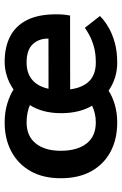

<svg xmlns="http://www.w3.org/2000/svg" viewBox="129 -627 518 816"><g transform="rotate(-90 388.0 -219.0)"><path d="M728 -53.2Q727.2 -51.8 714.4 -40.6Q701.5 -29.5 677.1 -15.4Q652.8 -1.2 615.8 9.5Q578.8 20.2 529.2 20.2Q464.2 20.2 410.5 -16.5Q385.8 -0.2 351 10Q316.2 20.2 275.2 20.2Q205.2 20.2 152 -7.8Q98.8 -35.8 68.6 -89.4Q38.5 -143 38.5 -220Q38.5 -295.5 69 -348.8Q99.5 -402 152.8 -430.1Q206 -458.2 275.2 -458.2Q319.5 -458.2 355.9 -447Q392.2 -435.8 415.8 -420.5Q443 -439.5 473 -448.9Q503 -458.2 533 -458.2Q595.5 -458.2 640.8 -435.1Q686 -412 710.6 -363.6Q735.2 -315.2 735.2 -239.5Q735.2 -218 733.6 -203.8Q732 -189.5 730 -180.2L416.2 -179.8Q423.2 -127 451.1 -98.9Q479 -70.8 530.2 -70.8Q570.2 -70.8 599.5 -79.5Q628.8 -88.2 648.4 -99.1Q668 -110 677.8 -117.5ZM276.2 -365Q217.5 -365 186.4 -326.1Q155.2 -287.2 155.2 -220.2Q155.2 -150.2 185.8 -110.5Q216.2 -70.8 276.2 -70.8Q295.2 -70.8 313.6 -75Q332 -79.2 346.8 -86.8Q332.2 -110.2 323.6 -143.9Q315 -177.5 315 -218.5Q315 -259.2 324.2 -293.1Q333.5 -327 349.5 -350.8Q335.5 -357.2 316.4 -361.1Q297.2 -365 276.2 -365ZM632 -272Q632.5 -313.2 607.9 -339.1Q583.2 -365 530.2 -365Q484.8 -365 456.6 -341Q428.5 -317 418.8 -271.8Z"/></g></svg>

Font: Podkova VF Beta
Style: Regular
Weight: 400
Designer: Ilya Yudin
Foundry: Cyreal (www.cyreal.org)
Version: Version 2.100